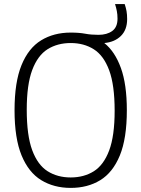

<svg xmlns="http://www.w3.org/2000/svg" viewBox="-20 -908 690 937"><path d="M325 9Q243 9 181.2 -28.8Q119.5 -66.5 85.2 -149.8Q51 -233 51 -370Q51 -507 85 -590.2Q119 -673.5 180.8 -711.2Q242.5 -749 325 -749Q366.5 -749 395.5 -743.5Q424.5 -738 460.5 -738Q502 -738 527.8 -756.8Q553.5 -775.5 553.5 -817Q553.5 -837.5 550.2 -854Q547 -870.5 541.5 -888H588.5Q594.5 -870.5 597.5 -853.8Q600.5 -837 600.5 -815Q600.5 -762.5 570 -732.5Q539.5 -702.5 489 -698Q541 -656.5 570 -576.2Q599 -496 599 -370Q599 -232.5 564.8 -149.2Q530.5 -66 469 -28.5Q407.5 9 325 9ZM325 -42Q389.5 -42 437.8 -72.2Q486 -102.5 512.8 -173.8Q539.5 -245 539.5 -367.5Q539.5 -493 512.8 -565Q486 -637 437.8 -667.5Q389.5 -698 325 -698Q260.5 -698 212.2 -667.8Q164 -637.5 137.2 -566.2Q110.5 -495 110.5 -372.5Q110.5 -247 137.2 -175Q164 -103 212.2 -72.5Q260.5 -42 325 -42Z"/></svg>

Font: Encode Sans Semi Condensed Light
Style: Regular
Weight: 300
Width: 4
Designer: Multiple Designers
Foundry: Impallari Type
Version: Version 3.000; ttfautohint (v1.8.3) -l 8 -r 50 -G 200 -x 14 